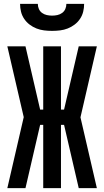

<svg xmlns="http://www.w3.org/2000/svg" viewBox="-20 -975 540 995"><path d="M482 0H388L312 -328H296V0H204V-328H188L112 0H18L103 -368L18 -735H112L188 -407H204V-735H296V-407H312L388 -735H482L397 -367ZM250 -815Q229 -815 208.5 -817.5Q188 -820 169 -827.5Q150 -835 133.5 -847.5Q117 -860 105.5 -877Q94 -894 89 -914Q84 -934 84 -955H176Q176 -941 181.5 -928.5Q187 -916 198 -908Q209 -900 222.5 -897Q236 -894 250 -894Q264 -894 277.5 -897Q291 -900 302 -908Q313 -916 318.5 -928.5Q324 -941 324 -955H416Q416 -934 411 -914Q406 -894 394.5 -877Q383 -860 366.5 -847.5Q350 -835 331 -827.5Q312 -820 291.5 -817.5Q271 -815 250 -815Z"/></svg>

Font: Iosevka Term Curly
Style: Bold
Weight: 700
Designer: Belleve Invis
Foundry: Belleve Invis
Version: Version 32.3.0